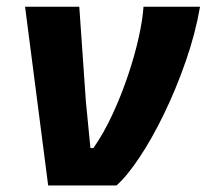

<svg xmlns="http://www.w3.org/2000/svg" viewBox="-20 -566 640 586"><path d="M127 0 56.5 -545.5H222L242 -257.5L256 -114H265Q297.5 -160.5 324.2 -218.8Q351 -277 371.2 -337.5Q391.5 -398 403.5 -452.2Q415.5 -506.5 418 -545.5H590.5Q576.5 -464 547 -379.2Q517.5 -294.5 480.5 -218.2Q443.5 -142 405.2 -84.8Q367 -27.5 335.5 0Z"/></svg>

Font: Spline Sans Mono
Style: Bold Italic
Weight: 700
Italic angle: -4°
Monospace: yes
Version: Version 1.004